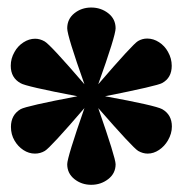

<svg xmlns="http://www.w3.org/2000/svg" viewBox="-20 -958 498 523"><path d="M163.1 -510.7Q163.1 -529.3 210 -663.6Q117.2 -555.7 102.1 -546.9Q89.8 -539.6 75.2 -539.6Q58.6 -539.6 43.7 -549.3Q28.8 -559.1 19.5 -575.2Q9.8 -591.8 9.8 -612.3Q9.8 -645 36.1 -660.6Q51.8 -669.4 190.9 -695.8Q49.3 -722.7 36.1 -731.4Q9.3 -746.1 9.3 -778.8Q9.3 -798.8 19.5 -816.4Q28.3 -832.5 43.7 -842.5Q59.1 -852.5 75.7 -852.5Q88.9 -852.5 101.6 -845.2Q117.2 -836.4 210 -728.5Q163.1 -860.4 163.1 -880.9Q163.1 -906.2 182.6 -921.9Q202.1 -937.5 228.5 -937.5Q254.9 -937.5 274.9 -921.9Q294.9 -906.2 294.9 -880.9Q294.9 -860.8 247.6 -728.5Q341.8 -837.9 356 -846.2Q367.7 -853 380.9 -853Q397.9 -853 413.3 -843Q428.7 -833 437.5 -816.9Q447.8 -798.8 447.8 -778.8Q447.8 -746.1 421.9 -731.9Q408.7 -724.1 266.1 -695.8Q402.8 -670.9 421.9 -660.6Q448.2 -645.5 448.2 -613.3Q448.2 -594.2 437.5 -575.7Q428.2 -559.6 413.3 -549.6Q398.4 -539.6 382.3 -539.6Q369.1 -539.6 356.4 -546.9Q341.3 -556.2 247.6 -663.6Q294.9 -527.8 294.9 -510.7Q294.9 -485.8 274.9 -470.2Q254.9 -454.6 228.5 -454.6Q202.1 -454.6 182.6 -470.2Q163.1 -485.8 163.1 -510.7Z"/></svg>

Font: Goblin
Style: Regular
Weight: 400
Designer: Riccardo De Franceschi
Foundry: Sorkin Type Co.
Version: Version 1.001